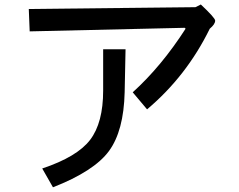

<svg xmlns="http://www.w3.org/2000/svg" viewBox="-20 -754 1040 837"><path d="M894.5 -628.9Q793 -421.9 621.1 -277.3L558.6 -351.6Q683.6 -464.8 789.1 -628.9L785.2 -632.8L109.4 -617.2L105.5 -714.8L832 -722.7L855.5 -734.4Q918 -675.8 918 -664.1Q918 -648.4 894.5 -628.9ZM527.3 -539.1 523.4 -351.6Q519.5 -183.6 455.1 -95.7Q390.6 -7.8 210.9 62.5L164.1 -19.5Q316.4 -70.3 373 -144.5Q429.7 -218.8 429.7 -359.4V-539.1Z"/></svg>

Font: WenQuanYi Micro Hei
Style: Regular
Weight: 400
Foundry: Ascender Corporation
Version: Version 0.2.0-beta